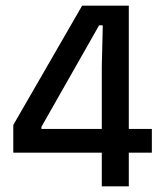

<svg xmlns="http://www.w3.org/2000/svg" viewBox="-20 -659 572 679"><path d="M435.5 0H340V-424L343.5 -569.5H330.5L126.5 -210.5V-166.5L88 -203H517V-119H27V-217L270.5 -639H435.5Z"/></svg>

Font: Anek Kannada Medium Medium
Style: Regular
Weight: 500
Version: Version 1.003